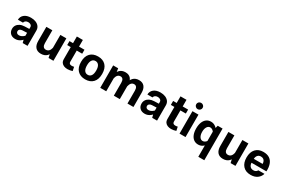

<svg xmlns="http://www.w3.org/2000/svg" viewBox="132 -2252 5813 3951"><g transform="rotate(30 3039.0 -276.0)"><path d="M496.2 -361.9Q496.2 -417.6 467.2 -456.8Q438.3 -495.9 387.8 -516.7Q337.3 -537.6 272.3 -537.6Q172.7 -537.6 114.9 -490.9Q57.2 -444.3 54.9 -366.5H176.2Q180.8 -394.4 205 -412.1Q229.1 -429.8 264.8 -429.8Q288.7 -429.8 309 -422.2Q329.4 -414.7 341.6 -399.5Q353.9 -384.4 353.9 -361.9V-104.9L380.8 0H496.2ZM415.2 -130 372.1 -172.7Q345.5 -147 322.2 -130.6Q298.9 -114.2 276.9 -106.7Q254.8 -99.2 231.2 -99.2Q200.2 -99.2 182.4 -115.7Q164.7 -132.3 164.7 -159.7Q164.7 -186.6 186.2 -204.2Q207.7 -221.8 246.3 -223.5L411.7 -230.3V-322.4L242.5 -316.2Q181.9 -314.1 137.2 -291.8Q92.5 -269.5 68 -232Q43.6 -194.5 43.6 -146Q43.6 -77.2 86.4 -35.9Q129.2 5.4 202.2 5.4Q262.6 5.4 311.9 -25.7Q361.2 -56.9 415.2 -130Z M1110.8 -532.8H968.5V-123.5L995.4 0H1110.8ZM635.9 -197.3Q635.9 -100 681.2 -47.7Q726.4 4.7 812 4.7Q899.3 4.7 950.9 -46.2Q1002.5 -97.1 1025 -204.8L969.1 -227.7Q956.8 -174.4 929.8 -146.6Q902.7 -118.7 860 -118.7Q819.7 -118.7 798.8 -146.7Q777.9 -174.6 777.9 -227.6V-532.8H635.9Z M1541.5 -105.5Q1529.7 -102.9 1514.2 -100.8Q1498.8 -98.7 1485.5 -98.7Q1455.9 -98.7 1438.6 -112.3Q1421.4 -126 1421.4 -155.2V-674.1H1278.8V-139.2Q1278.8 -87.3 1301.4 -55.6Q1324.1 -23.9 1361.9 -9.4Q1399.7 5.2 1444.8 5.2Q1474.5 5.2 1504.3 -0.7Q1534 -6.6 1560.2 -15ZM1194.6 -422.3H1550.8V-516.4H1194.6Z M1864.9 -429.8Q1915.5 -429.8 1944.8 -388.7Q1974.1 -347.6 1974.1 -266.2Q1974.1 -184.2 1945.1 -143.4Q1916.2 -102.6 1864.9 -102.6Q1813.7 -102.6 1784.7 -143.4Q1755.7 -184.2 1755.7 -266.2Q1755.7 -347.6 1785 -388.7Q1814.3 -429.8 1864.9 -429.8ZM1864.9 -537.6Q1747.2 -537.6 1680.5 -467.8Q1613.8 -398 1613.8 -266.2Q1613.8 -134.8 1680.8 -64.7Q1747.8 5.4 1864.9 5.4Q1982 5.4 2048.8 -64.7Q2115.7 -134.8 2115.7 -266.2Q2115.7 -398 2049.2 -467.8Q1982.7 -537.6 1864.9 -537.6Z M2223.4 -532.8V0H2365.7V-368.7L2342 -532.8ZM2688.2 -335.5Q2688.2 -432.8 2644.2 -485.2Q2600.1 -537.6 2516.8 -537.6Q2431.5 -537.6 2381.2 -486.7Q2330.9 -435.8 2308.7 -328L2364.6 -305.1Q2376.6 -358.4 2402.4 -386.3Q2428.3 -414.1 2468.8 -414.1Q2506.8 -414.1 2526.5 -386.3Q2546.2 -358.5 2546.2 -305.2V0H2688.2ZM3012.2 -335.5Q3012.2 -432.8 2968.1 -485.2Q2924.1 -537.6 2840.8 -537.6Q2755.5 -537.6 2705.2 -486.7Q2654.9 -435.8 2632.7 -328L2688.5 -305.1Q2700.6 -358.4 2726.4 -386.3Q2752.2 -414.1 2792.8 -414.1Q2830.8 -414.1 2850.5 -386.3Q2870.2 -358.5 2870.2 -305.2V0H3012.2Z M3573.4 -361.9Q3573.4 -417.6 3544.4 -456.8Q3515.4 -495.9 3465 -516.7Q3414.5 -537.6 3349.5 -537.6Q3249.8 -537.6 3192.1 -490.9Q3134.3 -444.3 3132 -366.5H3253.3Q3258 -394.4 3282.1 -412.1Q3306.3 -429.8 3341.9 -429.8Q3365.8 -429.8 3386.2 -422.2Q3406.5 -414.7 3418.8 -399.5Q3431.1 -384.4 3431.1 -361.9V-104.9L3458 0H3573.4ZM3492.4 -130 3449.2 -172.7Q3422.7 -147 3399.3 -130.6Q3376 -114.2 3354 -106.7Q3332 -99.2 3308.3 -99.2Q3277.3 -99.2 3259.6 -115.7Q3241.8 -132.3 3241.8 -159.7Q3241.8 -186.6 3263.4 -204.2Q3284.9 -221.8 3323.5 -223.5L3488.9 -230.3V-322.4L3319.6 -316.2Q3259 -314.1 3214.3 -291.8Q3169.6 -269.5 3145.2 -232Q3120.7 -194.5 3120.7 -146Q3120.7 -77.2 3163.5 -35.9Q3206.3 5.4 3279.3 5.4Q3339.7 5.4 3389 -25.7Q3438.4 -56.9 3492.4 -130Z M4004.4 -105.5Q3992.6 -102.9 3977.1 -100.8Q3961.7 -98.7 3948.4 -98.7Q3918.8 -98.7 3901.5 -112.3Q3884.3 -126 3884.3 -155.2V-674.1H3741.7V-139.2Q3741.7 -87.3 3764.3 -55.6Q3787 -23.9 3824.8 -9.4Q3862.6 5.2 3907.7 5.2Q3937.4 5.2 3967.2 -0.7Q3996.9 -6.6 4023.1 -15ZM3657.5 -422.3H4013.7V-516.4H3657.5Z M4102.5 -697Q4102.5 -665.9 4124.8 -643.7Q4147.1 -621.5 4178.8 -621.5Q4210 -621.5 4232.7 -643.7Q4255.4 -665.9 4255.4 -697Q4255.4 -728.1 4232.7 -749.3Q4210 -770.5 4178.8 -770.5Q4147.1 -770.5 4124.8 -749.3Q4102.5 -728.1 4102.5 -697ZM4107.5 -532.8V0H4250.1V-532.8Z M4707.5 -532.8 4680.6 -427.9V219.8H4822.9V-532.8ZM4350.4 -265.8Q4350.4 -182.3 4374.2 -121.5Q4398.1 -60.7 4442.7 -27.9Q4487.3 4.9 4548.8 4.9Q4603.9 4.9 4647.9 -23.7Q4692 -52.2 4726.5 -108.1L4689.4 -167Q4671 -138.4 4646.5 -121.8Q4622 -105.3 4594.5 -105.3Q4548.1 -105.3 4520.1 -149.6Q4492.2 -193.9 4492.2 -265.9Q4492.2 -338.4 4519.9 -382.8Q4547.7 -427.2 4594.2 -427.2Q4621.3 -427.2 4646 -410.7Q4670.7 -394.2 4689.4 -364.8L4726.5 -424.8Q4692 -480.3 4648 -508.8Q4604 -537.4 4549 -537.4Q4487.4 -537.4 4442.8 -504.4Q4398.1 -471.3 4374.2 -410.5Q4350.4 -349.7 4350.4 -265.8Z M5436.4 -532.8H5294.1V-123.5L5321 0H5436.4ZM4961.6 -197.3Q4961.6 -100 5006.9 -47.7Q5052.1 4.7 5137.7 4.7Q5225 4.7 5276.5 -46.2Q5328.1 -97.1 5350.7 -204.8L5294.8 -227.7Q5282.5 -174.4 5255.4 -146.6Q5228.4 -118.7 5185.7 -118.7Q5145.4 -118.7 5124.5 -146.7Q5103.6 -174.6 5103.6 -227.6V-532.8H4961.6Z M5690.1 -221.1H6044.3Q6049.4 -318.8 6024.4 -389.7Q5999.4 -460.7 5942.2 -499.1Q5885.1 -537.6 5793 -537.6Q5677.3 -537.6 5611.8 -465.2Q5546.4 -392.8 5546.4 -266.2Q5546.4 -139.3 5611.7 -67Q5677 5.4 5795.5 5.4Q5891.7 5.4 5953.4 -40.1Q6015.1 -85.6 6035.6 -156.7H5889.3Q5878.9 -133.9 5856.4 -119.6Q5833.9 -105.3 5800.6 -105.3Q5748.1 -105.3 5720.5 -136.7Q5692.9 -168.1 5690.1 -221.1ZM5691.1 -314.6Q5692.7 -365.8 5720.4 -397.8Q5748 -429.8 5794.7 -429.8Q5830.7 -429.8 5853.4 -415.2Q5876.2 -400.6 5887.7 -374.6Q5899.1 -348.6 5900.3 -314.6Z"/></g></svg>

Font: Estedad VF
Style: Regular
Weight: 100
Designer: Amin Abedi
Version: Version 7.3